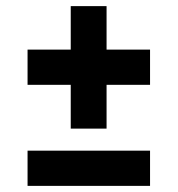

<svg xmlns="http://www.w3.org/2000/svg" viewBox="-20 -607 580 627"><path d="M211 -187V-330H70V-445H211V-587H328V-445H470V-330H328V-187ZM70 0V-115H470V0Z"/></svg>

Font: Saira Thin
Style: Bold
Weight: 700
Version: Version 1.101